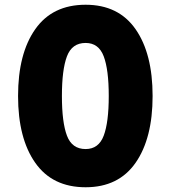

<svg xmlns="http://www.w3.org/2000/svg" viewBox="-20 -780 721 810"><path d="M341.2 10Q201.2 10 128.8 -93.1Q56.2 -196.2 56.2 -375Q56.2 -553.8 128.8 -656.9Q201.2 -760 341.2 -760Q480 -760 551.9 -656.9Q623.8 -553.8 623.8 -375Q623.8 -196.2 551.9 -93.1Q480 10 341.2 10ZM341.2 -151.2Q396.2 -151.2 417.5 -207.5Q438.8 -263.8 438.8 -375Q438.8 -486.2 417.5 -542.5Q396.2 -598.8 341.2 -598.8Q283.8 -598.8 262.5 -542.5Q241.2 -486.2 241.2 -375Q241.2 -263.8 262.5 -207.5Q283.8 -151.2 341.2 -151.2Z"/></svg>

Font: Now Alt Black
Style: Regular
Weight: 900
Designer: Alfredo Marco Pradil
Foundry: Alfredo Marco Pradil
Version: Version 1.002;PS 001.002;hotconv 1.0.88;makeotf.lib2.5.64775